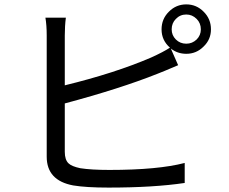

<svg xmlns="http://www.w3.org/2000/svg" viewBox="-20 -830 1040 871"><path d="M872.1 -650.9Q891.1 -669.9 891.1 -696.8Q891.1 -725.1 872.1 -744.1Q852.1 -764.2 825.2 -764.2Q796.9 -764.2 777.8 -744.1Q758.8 -725.1 758.8 -696.8Q758.8 -669.9 777.8 -650.9Q796.9 -631.8 825.2 -631.8Q852.1 -631.8 872.1 -650.9ZM273.9 -442.9Q500 -498 665 -568.8Q721.2 -594.2 751 -613.8Q712.9 -647 712.9 -696.8Q712.9 -744.1 746.1 -776.9Q778.8 -810.1 825.2 -810.1Q871.1 -810.1 903.8 -776.9Q937 -744.1 937 -696.8Q937 -650.9 903.8 -619.1Q871.1 -585.9 825.2 -585.9Q785.2 -585.9 754.9 -609.9L788.1 -534.2Q714.8 -502.9 693.8 -495.1Q525.9 -428.2 273.9 -360.8V-141.1Q273.9 -105 291 -88.9Q305.2 -75.2 344.2 -66.9Q394 -59.1 476.1 -59.1Q696.8 -59.1 817.9 -90.8V0Q676.8 21 472.2 21Q371.1 21 312 11.2Q191.9 -11.2 191.9 -119.1V-668.9Q191.9 -715.8 186 -750H278.8Q273.9 -711.9 273.9 -668.9Z"/></svg>

Font: Black Ops One [rus by aLiNcE]
Style: Regular
Weight: 400
Designer: James Grieshaber
Foundry: James Grieshaber
Version: Version 1.002;May 25, 2024;FontCreator 13.0.0.2680 64-bit